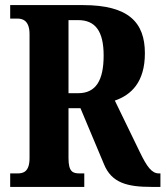

<svg xmlns="http://www.w3.org/2000/svg" viewBox="-20 -734 650 754"><path d="M20 0H311V-53H293C266 -53 249 -59 249 -113V-309H296L388 -90C418 -15 481 0 575 0H610V-53H604C576 -53 557 -79 529 -137L431 -339C495 -361 549 -411 549 -525C549 -646 485 -714 306 -714H20V-661H49C68 -661 96 -654 96 -600V-113C96 -59 71 -53 49 -53H20ZM287 -368H249V-655H287C354 -655 387 -612 387 -516C387 -419 357 -368 287 -368Z"/></svg>

Font: Noto Serif Tamil ExtraCondensed ExtraBold
Style: Regular
Weight: 800
Width: 2
Designer: Indian Type Foundry, Tom Grace, and the Monotype Design Team
Foundry: Monotype Imaging Inc.
Version: Version 2.004